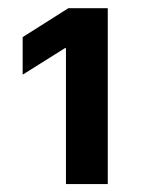

<svg xmlns="http://www.w3.org/2000/svg" viewBox="-20 -820 361 476"><path d="M143.5 -363.6H247.2V-799.7H149.5L36.2 -728V-634.9L141 -700.6H143.5Z"/></svg>

Font: Magic Ui Pro
Style: Bold
Weight: 700
Designer: Stefan Endress, Andreas Faust
Version: Version 1.000;FEAKit 1.0